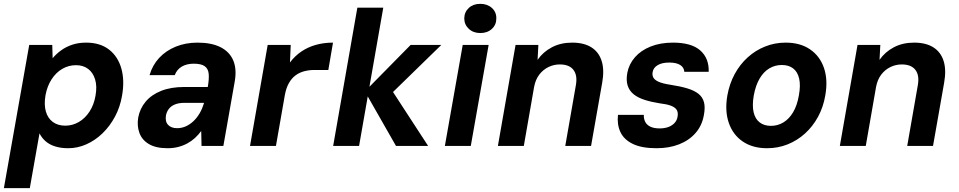

<svg xmlns="http://www.w3.org/2000/svg" viewBox="-36 -760 4996 1000"><path d="M-15.8 220 116.2 -526H236.2L238.2 -456.9Q257 -479.4 282.3 -497.7Q307.5 -516.1 340.2 -527.1Q372.8 -538 412.5 -538Q485.2 -538 531.7 -502Q578.1 -466 595.9 -403.7Q613.7 -341.4 599.7 -262Q589.7 -202.6 562.9 -152.6Q536.1 -102.6 498.1 -65.8Q460.1 -29 414.1 -8.5Q368.1 12 319.2 12Q281.5 12 251.9 2.8Q222.4 -6.3 202.1 -23.8Q181.9 -41.3 169.7 -65.4L119.2 220ZM304 -105.5Q341.6 -105.5 374.4 -124.5Q407.2 -143.4 430.3 -178.9Q453.5 -214.5 461.6 -262.4Q470.2 -310.9 459.3 -346.5Q448.5 -382 422.9 -401.2Q397.4 -420.5 359.8 -420.5Q320.9 -420.5 288.1 -401.2Q255.3 -382 232.4 -346.5Q209.4 -310.9 200.8 -263Q192.7 -214.5 202.9 -179.2Q213 -144 239.1 -124.8Q265.1 -105.5 304 -105.5Z M836.9 12Q775.9 12 739.6 -9.6Q703.3 -31.2 690.1 -67.9Q676.8 -104.5 683.8 -147.5Q692.6 -194.8 722.7 -230.7Q752.7 -266.6 803.4 -286.8Q854.1 -307 924.6 -307H1046.2Q1053.4 -348.6 1051 -375.3Q1048.5 -401.9 1030.3 -415.1Q1012.2 -428.3 973.1 -428.3Q936.9 -428.3 911.1 -413.4Q885.4 -398.6 874.1 -368.6H742.9Q757.9 -420.6 793.1 -458.5Q828.3 -496.3 879.7 -517.2Q931 -538 992.7 -538Q1065.4 -538 1112.5 -514.3Q1159.6 -490.5 1178.8 -445.3Q1198 -400.1 1186.4 -334.6L1127.4 0H1013.7L1012 -77.7Q997.4 -57.9 979.5 -41.4Q961.6 -25 939.5 -13Q917.5 -1.1 891.7 5.5Q866 12 836.9 12ZM886.7 -92.4Q910.3 -92.4 932.1 -102.1Q953.8 -111.9 972.1 -129.4Q990.4 -147 1003.9 -170.2Q1017.4 -193.4 1025.6 -220.2L1026.4 -224.4H925.3Q895.9 -224.4 875.5 -216.2Q855.1 -208 843.7 -193.2Q832.3 -178.5 828.4 -159.1Q823.2 -127.2 839.3 -109.8Q855.3 -92.4 886.7 -92.4Z M1266.2 0 1358.2 -526H1478.2L1474.2 -434.7Q1500 -468.9 1533.8 -491.8Q1567.6 -514.6 1609 -526.3Q1650.5 -538 1698.4 -538L1674 -395.5H1600.9Q1574.4 -395.5 1549.6 -389.2Q1524.8 -383 1504.3 -368.2Q1483.8 -353.5 1469.1 -328Q1454.4 -302.6 1447.5 -264.4L1401.2 0Z M2026.4 0 1864.4 -284 2102.7 -526H2262.5L1956.3 -227.6L1976 -334.5L2193.8 0ZM1699.2 0 1825.2 -720H1960.2L1834.2 0Z M2281 0 2374 -526H2509L2416 0ZM2465.8 -587.9Q2429.1 -587.9 2405.8 -609.7Q2382.4 -631.4 2382 -664.1Q2382.6 -697.3 2405.6 -718.6Q2428.5 -740 2465.2 -740Q2502.1 -740 2525.9 -718.6Q2549.6 -697.3 2549 -664.1Q2549.4 -631.4 2526.1 -609.7Q2502.7 -587.9 2465.8 -587.9Z M2557.2 0 2649.2 -526H2768L2763.9 -448.3Q2792.7 -489.8 2838.7 -513.9Q2884.6 -538 2944 -538Q3004.9 -538 3043.8 -513.7Q3082.7 -489.3 3097.5 -442.8Q3112.4 -396.4 3100.4 -329.1L3042.5 0H2908.1L2963.4 -316.6Q2972.4 -367.9 2950.6 -396.1Q2928.8 -424.4 2879.6 -424.4Q2848.8 -424.4 2820.7 -410.9Q2792.6 -397.3 2772.7 -371.3Q2752.9 -345.3 2745.8 -307.3L2692.2 0Z M3383.7 12Q3305.7 12 3259.5 -10.7Q3213.2 -33.3 3195.1 -72.7Q3176.9 -112.1 3182.7 -161.9H3317.3Q3316.3 -142.6 3323.9 -126.5Q3331.4 -110.4 3350.2 -100.8Q3369 -91.2 3399.7 -91.2Q3426 -91.2 3445.9 -98.8Q3465.7 -106.4 3477.9 -120.1Q3490.1 -133.8 3492.9 -151.8Q3497.2 -175.4 3487.7 -188.9Q3478.3 -202.4 3456.4 -210.2Q3434.5 -217.9 3400.3 -221.8Q3355 -228.9 3320.4 -240.2Q3285.7 -251.5 3263.7 -269.5Q3241.6 -287.5 3232.9 -314.8Q3224.3 -342.1 3231.3 -380.9Q3239.9 -426.2 3271 -461.8Q3302.1 -497.5 3352.6 -517.7Q3403.1 -538 3469.3 -538Q3565.4 -538 3611.4 -497.2Q3657.3 -456.5 3655.1 -386.2H3528.1Q3526.6 -409.2 3506.4 -421.7Q3486.1 -434.2 3449.9 -434.2Q3411.8 -434.2 3389.3 -420.7Q3366.8 -407.3 3363 -383.9Q3360.2 -368.6 3366.9 -355.9Q3373.7 -343.3 3394.5 -334Q3415.3 -324.7 3454.8 -318.7Q3506.6 -310.8 3543 -299.9Q3579.4 -289 3601.4 -271.8Q3623.3 -254.6 3630.6 -227.5Q3637.8 -200.4 3629.8 -159.4Q3620.2 -105.6 3586.7 -67.3Q3553.3 -28.9 3501.3 -8.5Q3449.3 12 3383.7 12Z M3959 12Q3884.2 12 3832.7 -22.9Q3781.3 -57.8 3759.8 -120.1Q3738.3 -182.3 3752.3 -263Q3763.3 -324.2 3790.6 -374.4Q3817.9 -424.7 3858.3 -461.2Q3898.7 -497.8 3949.2 -517.9Q3999.6 -538 4055.8 -538Q4131.6 -538 4182.8 -503.1Q4234.1 -468.2 4255.4 -406.4Q4276.8 -344.7 4262.4 -263Q4252 -201.8 4224.6 -151.6Q4197.2 -101.3 4156.9 -64.8Q4116.5 -28.2 4066.3 -8.1Q4016.1 12 3959 12ZM3979.2 -104.5Q4014.6 -104.5 4044.2 -122.4Q4073.8 -140.2 4094.8 -175.4Q4115.8 -210.7 4124.8 -263Q4134.5 -315.8 4126.2 -351.1Q4117.9 -386.4 4094.7 -403.9Q4071.6 -421.5 4035.6 -421.5Q4000.6 -421.5 3971 -403.9Q3941.4 -386.4 3920.5 -351.1Q3899.6 -315.8 3889.9 -263Q3880.9 -210.7 3889.1 -175.4Q3897.3 -140.2 3920.7 -122.4Q3944.1 -104.5 3979.2 -104.5Z M4338.2 0 4430.2 -526H4549L4544.9 -448.3Q4573.7 -489.8 4619.7 -513.9Q4665.6 -538 4725 -538Q4785.9 -538 4824.8 -513.7Q4863.7 -489.3 4878.5 -442.8Q4893.4 -396.4 4881.4 -329.1L4823.5 0H4689.1L4744.4 -316.6Q4753.4 -367.9 4731.6 -396.1Q4709.8 -424.4 4660.6 -424.4Q4629.8 -424.4 4601.7 -410.9Q4573.6 -397.3 4553.7 -371.3Q4533.9 -345.3 4526.8 -307.3L4473.2 0Z"/></svg>

Font: DM Sans 9pt
Style: Italic
Weight: 400
Italic angle: -10°
Designer: Colophon Foundry, Jonny Pinhorn
Foundry: Colophon Foundry
Version: Version 4.004